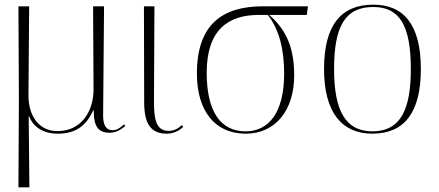

<svg xmlns="http://www.w3.org/2000/svg" viewBox="-20 -563 1882 823"><path d="M59 240H106L103 -64H105C119 -27 156 10 228 10C307 10 350 -26 380 -90H382C381 -19 403 6 450 6C474 6 495 -4 517 -23L512 -30C495 -15 482 -5 463 -5C431 -5 422 -33 422 -68L426 -536H379L381 -182C382 -89 331 -1 226 -1C147 -1 102 -66 102 -154L105 -536H59L61 -134Z M696 10C721 10 749 -2 765 -19L760 -27C743 -12 727 -2 703 -2C647 -2 640 -56 640 -128L642 -536H597L598 -126C598 -33 625 10 696 10Z M1033 10C1162 10 1241 -92 1241 -239C1241 -353 1211 -432 1134 -499H1295L1300 -536H1107C933 -536 824 -458 824 -248C824 -89 900 10 1033 10ZM1033 0C922 0 866 -90 866 -251C866 -437 960 -499 1089 -499H1128C1179 -434 1198 -345 1198 -248C1198 -79 1131 0 1033 0Z M1576 10C1712 10 1784 -79 1784 -267C1784 -458 1710 -543 1580 -543C1441 -543 1369 -454 1369 -267C1369 -79 1447 10 1576 10ZM1576 0C1461 0 1412 -89 1412 -267C1412 -451 1460 -533 1580 -533C1692 -533 1741 -455 1741 -267C1741 -95 1698 0 1576 0Z"/></svg>

Font: Noto Serif Display ExtraLight
Style: Regular
Weight: 200
Designer: Monotype Design Team
Foundry: Monotype Imaging Inc.
Version: Version 2.009